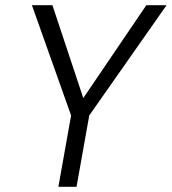

<svg xmlns="http://www.w3.org/2000/svg" viewBox="-20 -720 662 740"><path d="M205 0 254 -275 103 -700H182L301 -342L544 -700H622L324 -275L275 0Z"/></svg>

Font: DM Sans 10pt Light
Style: Italic
Weight: 300
Italic angle: -10°
Version: Version 4.004;gftools[0.9.30]